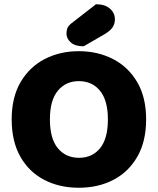

<svg xmlns="http://www.w3.org/2000/svg" viewBox="-20 -866 743 904"><path d="M668 -304Q668 -200 626.5 -128Q585 -56 513.5 -19Q442 18 351 18Q260 18 188.5 -19Q117 -56 76 -128Q35 -200 35 -304Q35 -408 77 -479.5Q119 -551 190.5 -588Q262 -625 351 -625Q440 -625 512 -588Q584 -551 626 -479.5Q668 -408 668 -304ZM488 -304Q488 -393 451 -438.5Q414 -484 351 -484Q290 -484 252.5 -439Q215 -394 215 -304Q215 -213 252.5 -168Q290 -123 352 -123Q414 -123 451 -168Q488 -213 488 -304ZM316 -756 432 -846Q474 -846 497.5 -825.5Q521 -805 521 -775Q521 -756 511.5 -739.5Q502 -723 474 -706L374 -648Q334 -648 313.5 -666Q293 -684 293 -708Q293 -720 296.5 -731.5Q300 -743 316 -756Z"/></svg>

Font: Baloo Tamma 2 ExtraBold
Style: Regular
Weight: 800
Designer: Divya Kowshik, Shuchita Grover and Ek Type
Foundry: Ek Type
Version: Version 1.700